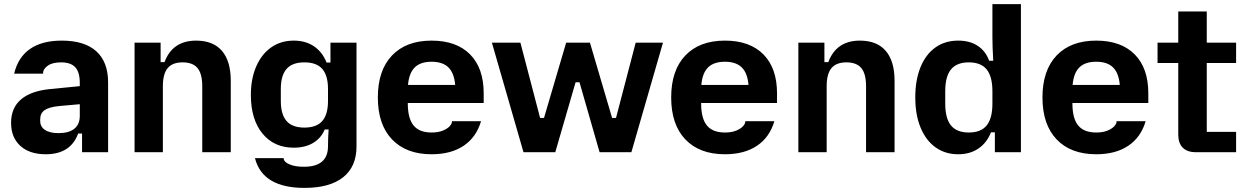

<svg xmlns="http://www.w3.org/2000/svg" viewBox="-20 -742 6077 936"><path d="M34 -143Q34 -216 82.5 -257.5Q131 -299 226 -308L369 -322V-338Q369 -390 347 -414Q325 -438 278 -438Q235 -438 212.5 -421.5Q190 -405 190 -387V-383H49Q68 -463 126.5 -503.5Q185 -544 281 -544Q392 -544 449.5 -492Q507 -440 507 -340V0H380V-91H361Q324 10 203 10Q124 10 79 -31Q34 -72 34 -143ZM265 -93Q316 -93 342.5 -114.5Q369 -136 369 -177V-234L268 -225Q219 -220 197.5 -205Q176 -190 176 -161V-152Q176 -124 199.5 -108.5Q223 -93 265 -93Z M636 -534H763V-439H782Q821 -544 936 -544Q1019 -544 1062 -494Q1105 -444 1105 -348V0H966V-322Q966 -382 943 -410Q920 -438 870 -438Q821 -438 797.5 -410Q774 -382 774 -322V0H636Z M1223 29H1363V30Q1363 47 1390.5 59Q1418 71 1461 71Q1579 71 1579 -29Q1579 -69 1582 -111H1563Q1546 -69 1507 -45.5Q1468 -22 1412 -22Q1316 -22 1259.5 -91Q1203 -160 1203 -279Q1203 -358 1229 -418Q1255 -478 1302 -511Q1349 -544 1412 -544Q1470 -544 1511 -516Q1552 -488 1572 -437H1591V-534H1718V-28Q1718 70 1653 122Q1588 174 1464 174Q1260 174 1223 29ZM1464 -120Q1523 -120 1551 -152Q1579 -184 1579 -250V-308Q1579 -374 1551 -406Q1523 -438 1464 -438Q1405 -438 1377 -406Q1349 -374 1349 -308V-250Q1349 -184 1377 -152Q1405 -120 1464 -120Z M1822 -267Q1822 -399 1891 -471.5Q1960 -544 2084 -544Q2205 -544 2271.5 -477Q2338 -410 2338 -287V-240H1968V-238Q1968 -165 1996 -130.5Q2024 -96 2084 -96Q2117 -96 2139.5 -105.5Q2162 -115 2172.5 -127Q2183 -139 2183 -147V-151H2325Q2302 -73 2240.5 -31.5Q2179 10 2084 10Q1960 10 1891 -62.5Q1822 -135 1822 -267ZM2199 -328Q2194 -386 2166 -413.5Q2138 -441 2084 -441Q2030 -441 2002 -413.5Q1974 -386 1969 -328Z M2378 -534H2517L2613 -167H2632L2740 -534H2856L2964 -167H2983L3079 -534H3212L3058 0H2903L2805 -341H2786L2687 0H2532Z M3252 -267Q3252 -399 3321 -471.5Q3390 -544 3514 -544Q3635 -544 3701.5 -477Q3768 -410 3768 -287V-240H3398V-238Q3398 -165 3426 -130.5Q3454 -96 3514 -96Q3547 -96 3569.5 -105.5Q3592 -115 3602.5 -127Q3613 -139 3613 -147V-151H3755Q3732 -73 3670.5 -31.5Q3609 10 3514 10Q3390 10 3321 -62.5Q3252 -135 3252 -267ZM3629 -328Q3624 -386 3596 -413.5Q3568 -441 3514 -441Q3460 -441 3432 -413.5Q3404 -386 3399 -328Z M3872 -534H3999V-439H4018Q4057 -544 4172 -544Q4255 -544 4298 -494Q4341 -444 4341 -348V0H4202V-322Q4202 -382 4179 -410Q4156 -438 4106 -438Q4057 -438 4033.5 -410Q4010 -382 4010 -322V0H3872Z M4442 -267Q4442 -352 4467.5 -414.5Q4493 -477 4540 -510.5Q4587 -544 4651 -544Q4708 -544 4746.5 -518.5Q4785 -493 4802 -446H4822Q4818 -515 4818 -561V-722H4957V0H4830V-97H4811Q4791 -46 4750 -18Q4709 10 4651 10Q4588 10 4541 -23.5Q4494 -57 4468 -119.5Q4442 -182 4442 -267ZM4703 -96Q4762 -96 4790 -130.5Q4818 -165 4818 -237V-297Q4818 -369 4790 -403.5Q4762 -438 4703 -438Q4644 -438 4616 -403.5Q4588 -369 4588 -297V-237Q4588 -165 4616 -130.5Q4644 -96 4703 -96Z M5062 -267Q5062 -399 5131 -471.5Q5200 -544 5324 -544Q5445 -544 5511.5 -477Q5578 -410 5578 -287V-240H5208V-238Q5208 -165 5236 -130.5Q5264 -96 5324 -96Q5357 -96 5379.5 -105.5Q5402 -115 5412.5 -127Q5423 -139 5423 -147V-151H5565Q5542 -73 5480.5 -31.5Q5419 10 5324 10Q5200 10 5131 -62.5Q5062 -135 5062 -267ZM5439 -328Q5434 -386 5406 -413.5Q5378 -441 5324 -441Q5270 -441 5242 -413.5Q5214 -386 5209 -328Z M5724 -86V-435H5623V-534H5724V-686H5863V-534H6006V-435H5863V-99H6006V0H5810Q5768 0 5746 -22Q5724 -44 5724 -86Z"/></svg>

Font: Mozilla Text BETA
Style: Bold
Weight: 700
Designer: Studio DRAMA
Foundry: Studio DRAMA
Version: Version 0.100